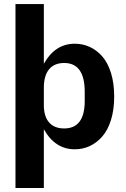

<svg xmlns="http://www.w3.org/2000/svg" viewBox="-20 -725 618 945"><path d="M56.2 200.2V-705.1H195.8V-411.1Q251 -509.8 348.1 -509.8Q387.7 -509.8 422.1 -493.9Q456.5 -478 483.6 -447Q510.7 -416 526.4 -365.5Q542 -314.9 542 -250Q542 -185.5 526.4 -135Q510.7 -84.5 483.6 -53.5Q456.5 -22.5 422.1 -6.3Q387.7 9.8 348.1 9.8Q251 9.8 195.8 -88.9V200.2ZM195.8 -208Q195.8 -152.3 221.4 -122.6Q247.1 -92.8 295.9 -92.8Q397 -92.8 397 -228V-272.9Q397 -415 295.9 -415Q247.1 -415 221.4 -383.8Q195.8 -352.5 195.8 -293Z"/></svg>

Font: TASA Orbiter Text
Style: Bold
Weight: 700
Designer: Weizhong Zhang
Version: Version 1.000;Glyphs 3.1.2 (3151)